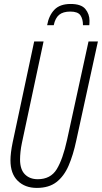

<svg xmlns="http://www.w3.org/2000/svg" viewBox="-20 -919 504 949"><path d="M162.1 9.8Q103.5 9.8 67.6 -25.4Q31.7 -60.5 31.7 -126.5Q31.7 -162.1 42.5 -214.8L148.9 -713.9H195.3L88.4 -212.9Q83.5 -189.9 81.3 -168.7Q79.1 -147.5 79.1 -130.9Q79.1 -81.5 103 -57.4Q127 -33.2 166.5 -33.2Q230 -33.2 260.3 -82.5Q290.5 -131.8 311.5 -228L417.5 -713.9H463.9L356.9 -224.1Q341.8 -152.8 319.1 -100.3Q296.4 -47.9 259 -19Q221.7 9.8 162.1 9.8ZM212.9 -794.4Q221.7 -842.8 249 -871.1Q276.4 -899.4 329.1 -899.4Q381.3 -899.4 401.9 -874.5Q422.4 -849.6 422.4 -816.9Q422.4 -810.1 422.1 -804.7Q421.9 -799.3 421.4 -794.4H390.1Q390.1 -825.7 377.2 -843.8Q364.3 -861.8 327.6 -861.8Q291.5 -861.8 272.2 -845.7Q252.9 -829.6 245.6 -794.4Z"/></svg>

Font: Open Sans Condensed Light
Style: Italic
Weight: 300
Width: 3
Italic angle: -12°
Designer: Monotype Design Team
Foundry: Monotype Imaging Inc.
Version: Version 3.000; ttfautohint (v1.8.4)